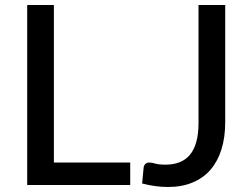

<svg xmlns="http://www.w3.org/2000/svg" viewBox="-20 -738 1000 766"><path d="M499.5 -89.5V0H88.5V-718H195V-89.5ZM878.5 -250Q878.5 -190 863.5 -142Q848.5 -94 819.8 -60.8Q791 -27.5 748.2 -9.8Q705.5 8 650 8Q600 8 547 -6L553 -69Q554 -78 559.8 -83.8Q565.5 -89.5 577 -89.5Q585.5 -89.5 600.2 -85.2Q615 -81 639 -81Q671 -81 695.8 -90.5Q720.5 -100 737.5 -120.2Q754.5 -140.5 763.2 -172Q772 -203.5 772 -247.5V-718H878.5Z"/></svg>

Font: Lato 2
Style: Regular
Weight: 500
Designer: Lukasz Dziedzic with Adam Twardoch and Botio Nikoltchev
Foundry: tyPoland Lukasz Dziedzic
Version: Version 2.015; 2015-08-06; http://www.latofonts.com/